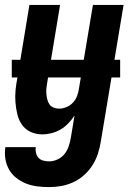

<svg xmlns="http://www.w3.org/2000/svg" viewBox="-32 -540 552 783"><path d="M169 223Q144 223 120 220Q96 217 74.5 208.5Q53 200 34.5 185.5Q16 171 5 151.5Q-6 132 -10 108.5Q-14 85 -10 60H114Q112 72 115 84Q118 96 125.5 104Q133 112 144.5 115Q156 118 169 118Q186 118 203 110Q220 102 231.5 87.5Q243 73 248.5 55.5Q254 38 257 21L272 -69Q261 -52 246.5 -37Q232 -22 215 -12Q198 -2 178.5 3Q159 8 140 8Q115 8 93 -2Q71 -12 57.5 -31.5Q44 -51 38.5 -74.5Q33 -98 31 -123Q29 -148 31.5 -173Q34 -198 39 -223L88 -520H213L161 -206Q159 -194 157.5 -182Q156 -170 157 -158.5Q158 -147 160.5 -136Q163 -125 169 -115.5Q175 -106 186 -101.5Q197 -97 209 -97Q224 -97 239.5 -103.5Q255 -110 266 -122Q277 -134 282.5 -149Q288 -164 290 -179L347 -520H472L379 38Q375 63 367 87.5Q359 112 345 134Q331 156 311 174Q291 192 267 203Q243 214 218.5 218.5Q194 223 169 223ZM16 -224V-296H458V-224Z"/></svg>

Font: Iosevka Curly Extrabold
Style: Italic
Weight: 800
Italic angle: -9°
Monospace: yes
Designer: Belleve Invis
Foundry: Belleve Invis
Version: Version 22.1.2; ttfautohint (v1.8.4)